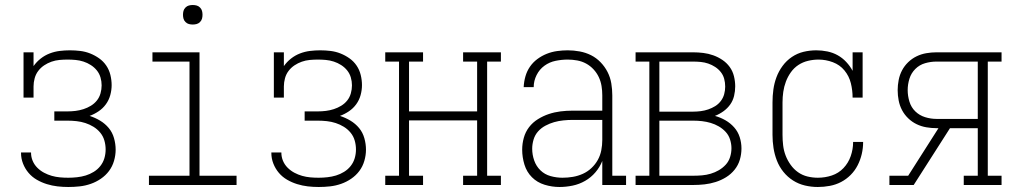

<svg xmlns="http://www.w3.org/2000/svg" viewBox="-20 -739 4040 767"><path d="M253 8Q231 8 209.5 5.5Q188 3 167 -3.5Q146 -10 127 -21Q108 -32 94 -48.5Q80 -65 72 -85.5Q64 -106 64 -128Q64 -129 64 -129.5Q64 -130 64 -130H104Q104 -130 104 -129.5Q104 -129 104 -129Q104 -112 110.5 -96.5Q117 -81 129 -69Q141 -57 156 -49Q171 -41 187 -36.5Q203 -32 219.5 -30.5Q236 -29 253 -29Q270 -29 288 -31Q306 -33 322.5 -38Q339 -43 354.5 -52.5Q370 -62 381 -76Q392 -90 397 -107Q402 -124 402 -142Q402 -160 397 -177.5Q392 -195 380.5 -209Q369 -223 353.5 -232.5Q338 -242 321 -247.5Q304 -253 286 -255Q268 -257 250 -257H197V-294H250Q266 -294 282 -296Q298 -298 313.5 -303Q329 -308 343 -316.5Q357 -325 367 -337.5Q377 -350 381.5 -366Q386 -382 386 -398Q386 -414 381.5 -429.5Q377 -445 367 -457.5Q357 -470 343 -479Q329 -488 313.5 -493Q298 -498 282 -499.5Q266 -501 250 -501Q234 -501 217.5 -499.5Q201 -498 185.5 -492.5Q170 -487 156.5 -478Q143 -469 133 -456Q123 -443 118.5 -426.5Q114 -410 114 -394V-349H74V-530H114V-475Q126 -492 142.5 -505Q159 -518 178.5 -525.5Q198 -533 218.5 -535.5Q239 -538 259 -538Q280 -538 300.5 -535.5Q321 -533 340 -525.5Q359 -518 376 -506Q393 -494 404.5 -477Q416 -460 421 -439.5Q426 -419 426 -399Q426 -379 420.5 -359Q415 -339 403 -322.5Q391 -306 374 -294.5Q357 -283 338 -276Q360 -269 380 -257Q400 -245 414.5 -227.5Q429 -210 435.5 -187Q442 -164 442 -141Q442 -119 435.5 -96.5Q429 -74 415.5 -56Q402 -38 383 -25Q364 -12 342.5 -4.5Q321 3 298.5 5.5Q276 8 253 8Z M575 0V-37H737V-493H589V-530H777V-37H925V0ZM750 -641Q742 -641 734.5 -643Q727 -645 721 -651Q715 -657 713 -664.5Q711 -672 711 -680Q711 -688 713 -695.5Q715 -703 721 -709Q727 -715 734.5 -717Q742 -719 750 -719Q758 -719 765.5 -717Q773 -715 779 -709Q785 -703 787 -695.5Q789 -688 789 -680Q789 -672 787 -664.5Q785 -657 779 -651Q773 -645 765.5 -643Q758 -641 750 -641Z M1253 8Q1231 8 1209.5 5.5Q1188 3 1167 -3.5Q1146 -10 1127 -21Q1108 -32 1094 -48.5Q1080 -65 1072 -85.5Q1064 -106 1064 -128Q1064 -129 1064 -129.5Q1064 -130 1064 -130H1104Q1104 -130 1104 -129.5Q1104 -129 1104 -129Q1104 -112 1110.5 -96.5Q1117 -81 1129 -69Q1141 -57 1156 -49Q1171 -41 1187 -36.5Q1203 -32 1219.5 -30.5Q1236 -29 1253 -29Q1270 -29 1288 -31Q1306 -33 1322.5 -38Q1339 -43 1354.5 -52.5Q1370 -62 1381 -76Q1392 -90 1397 -107Q1402 -124 1402 -142Q1402 -160 1397 -177.5Q1392 -195 1380.5 -209Q1369 -223 1353.5 -232.5Q1338 -242 1321 -247.5Q1304 -253 1286 -255Q1268 -257 1250 -257H1197V-294H1250Q1266 -294 1282 -296Q1298 -298 1313.5 -303Q1329 -308 1343 -316.5Q1357 -325 1367 -337.5Q1377 -350 1381.5 -366Q1386 -382 1386 -398Q1386 -414 1381.5 -429.5Q1377 -445 1367 -457.5Q1357 -470 1343 -479Q1329 -488 1313.5 -493Q1298 -498 1282 -499.5Q1266 -501 1250 -501Q1234 -501 1217.5 -499.5Q1201 -498 1185.5 -492.5Q1170 -487 1156.5 -478Q1143 -469 1133 -456Q1123 -443 1118.5 -426.5Q1114 -410 1114 -394V-349H1074V-530H1114V-475Q1126 -492 1142.5 -505Q1159 -518 1178.5 -525.5Q1198 -533 1218.5 -535.5Q1239 -538 1259 -538Q1280 -538 1300.5 -535.5Q1321 -533 1340 -525.5Q1359 -518 1376 -506Q1393 -494 1404.5 -477Q1416 -460 1421 -439.5Q1426 -419 1426 -399Q1426 -379 1420.5 -359Q1415 -339 1403 -322.5Q1391 -306 1374 -294.5Q1357 -283 1338 -276Q1360 -269 1380 -257Q1400 -245 1414.5 -227.5Q1429 -210 1435.5 -187Q1442 -164 1442 -141Q1442 -119 1435.5 -96.5Q1429 -74 1415.5 -56Q1402 -38 1383 -25Q1364 -12 1342.5 -4.5Q1321 3 1298.5 5.5Q1276 8 1253 8Z M1519 0V-37H1574V-493H1519V-530H1670V-493H1614V-294H1886V-493H1830V-530H1981V-493H1926V-37H1981V0H1830V-37H1886V-258H1614V-37H1670V0Z M2215 8Q2185 8 2155.5 -1Q2126 -10 2105 -31Q2084 -52 2075 -81.5Q2066 -111 2066 -141Q2066 -165 2072.5 -188.5Q2079 -212 2093.5 -231Q2108 -250 2129 -263Q2150 -276 2172.5 -283.5Q2195 -291 2219 -294Q2243 -297 2268 -297H2386V-358Q2386 -377 2383 -395.5Q2380 -414 2372 -431Q2364 -448 2351 -462Q2338 -476 2321.5 -485Q2305 -494 2286 -497.5Q2267 -501 2248 -501Q2224 -501 2199.5 -496Q2175 -491 2155 -476.5Q2135 -462 2123.5 -439Q2112 -416 2112 -391H2072Q2073 -413 2079 -434Q2085 -455 2097 -472.5Q2109 -490 2126.5 -503Q2144 -516 2164 -524Q2184 -532 2205.5 -535Q2227 -538 2248 -538Q2272 -538 2296 -533.5Q2320 -529 2341 -518.5Q2362 -508 2379 -490.5Q2396 -473 2407 -451.5Q2418 -430 2422 -406Q2426 -382 2426 -358V-37H2481V0H2386V-96Q2376 -71 2358.5 -50.5Q2341 -30 2317.5 -16.5Q2294 -3 2267.5 2.5Q2241 8 2215 8ZM2227 -29Q2248 -29 2268.5 -32.5Q2289 -36 2308 -44.5Q2327 -53 2342.5 -67.5Q2358 -82 2368 -100Q2378 -118 2382 -138.5Q2386 -159 2386 -180V-260H2268Q2249 -260 2230 -258Q2211 -256 2193.5 -251Q2176 -246 2159 -237Q2142 -228 2129.5 -214Q2117 -200 2111.5 -181.5Q2106 -163 2106 -145Q2106 -121 2114 -98Q2122 -75 2139 -58.5Q2156 -42 2179.5 -35.5Q2203 -29 2227 -29Z M2519 0V-37H2574V-493H2519V-530H2749Q2769 -530 2789.5 -527.5Q2810 -525 2829.5 -518Q2849 -511 2866 -499.5Q2883 -488 2895 -471.5Q2907 -455 2912 -434.5Q2917 -414 2917 -394Q2917 -375 2912.5 -356Q2908 -337 2897 -321.5Q2886 -306 2870 -294.5Q2854 -283 2836 -276Q2858 -270 2878 -258.5Q2898 -247 2913 -230Q2928 -213 2935 -191Q2942 -169 2942 -146Q2942 -123 2935.5 -101Q2929 -79 2914.5 -61Q2900 -43 2880.5 -31Q2861 -19 2839 -12Q2817 -5 2794.5 -2.5Q2772 0 2749 0ZM2749 -293Q2764 -293 2779.5 -295Q2795 -297 2809.5 -302Q2824 -307 2837 -315Q2850 -323 2859.5 -335.5Q2869 -348 2873 -363Q2877 -378 2877 -393Q2877 -409 2873 -424Q2869 -439 2859.5 -451Q2850 -463 2837 -471.5Q2824 -480 2809.5 -485Q2795 -490 2779.5 -491.5Q2764 -493 2749 -493H2614V-293ZM2614 -37H2749Q2767 -37 2784.5 -38.5Q2802 -40 2819 -45Q2836 -50 2851.5 -59Q2867 -68 2879 -81Q2891 -94 2896.5 -111.5Q2902 -129 2902 -147Q2902 -164 2896.5 -181.5Q2891 -199 2879 -212Q2867 -225 2851.5 -234Q2836 -243 2819 -248Q2802 -253 2784.5 -255Q2767 -257 2749 -257H2614Z M3247 8Q3221 8 3195.5 2Q3170 -4 3148 -18Q3126 -32 3109.5 -52.5Q3093 -73 3083.5 -97.5Q3074 -122 3070 -148Q3066 -174 3066 -200V-330Q3066 -356 3069.5 -381.5Q3073 -407 3082 -431Q3091 -455 3106.5 -476Q3122 -497 3143.5 -511.5Q3165 -526 3190 -532Q3215 -538 3241 -538Q3263 -538 3285 -533.5Q3307 -529 3326 -518.5Q3345 -508 3360.5 -491.5Q3376 -475 3386 -456V-530H3426V-349H3386Q3386 -378 3379 -406.5Q3372 -435 3353.5 -457.5Q3335 -480 3307 -490.5Q3279 -501 3250 -501Q3229 -501 3208 -496Q3187 -491 3169.5 -479.5Q3152 -468 3139.5 -450.5Q3127 -433 3119.5 -413Q3112 -393 3109 -372Q3106 -351 3106 -330V-200Q3106 -179 3108.5 -158Q3111 -137 3118.5 -117.5Q3126 -98 3138.5 -80.5Q3151 -63 3168 -51Q3185 -39 3205.5 -34Q3226 -29 3247 -29Q3276 -29 3303 -38Q3330 -47 3349.5 -67.5Q3369 -88 3378.5 -115.5Q3388 -143 3388 -171Q3388 -171 3388 -171.5Q3388 -172 3388 -172H3428Q3428 -172 3428 -171.5Q3428 -171 3428 -171Q3428 -147 3422.5 -123.5Q3417 -100 3406 -78.5Q3395 -57 3378 -40Q3361 -23 3340 -12Q3319 -1 3295 3.5Q3271 8 3247 8Z M3533 0V-37H3608L3729 -227H3721Q3701 -227 3680.5 -230.5Q3660 -234 3641.5 -243Q3623 -252 3608 -266.5Q3593 -281 3583.5 -299Q3574 -317 3570 -337.5Q3566 -358 3566 -379Q3566 -399 3570 -419.5Q3574 -440 3583.5 -458Q3593 -476 3608 -490.5Q3623 -505 3641.5 -514Q3660 -523 3680.5 -526.5Q3701 -530 3721 -530H3981V-493H3926V-37H3981V0H3830V-37H3886V-227H3775L3630 0ZM3721 -264H3886V-493H3721Q3698 -493 3675.5 -486.5Q3653 -480 3636.5 -463.5Q3620 -447 3613 -424.5Q3606 -402 3606 -379Q3606 -356 3613 -333Q3620 -310 3636.5 -294Q3653 -278 3675.5 -271Q3698 -264 3721 -264Z"/></svg>

Font: Iosevka Slab Extralight
Style: Regular
Weight: 200
Monospace: yes
Designer: Belleve Invis
Foundry: Belleve Invis
Version: Version 11.1.1; ttfautohint (v1.8.3)